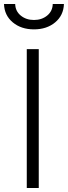

<svg xmlns="http://www.w3.org/2000/svg" viewBox="-46 -941 340 961"><path d="M88 -695H148V0H88ZM-26 -921H30Q31 -885 58 -863Q85 -841 124 -841Q163 -841 190 -863Q217 -885 218 -921H274Q272 -864 230 -829Q188 -794 124 -794Q60 -794 18 -829Q-24 -864 -26 -921Z"/></svg>

Font: Cairo Light
Style: Regular
Weight: 300
Designer: Mohamed Gaber, Accademia di Belle Arti di Urbino and others
Foundry: Kief Type Foundry, Accademia di Belle Arti di Urbino and others
Version: Version 3.011